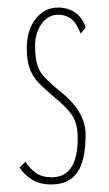

<svg xmlns="http://www.w3.org/2000/svg" viewBox="-20 -479 290 509"><path d="M116 10Q85 10 64.5 -3Q44 -16 32 -35L47 -50Q62 -29 77.5 -19Q93 -9 117 -9Q186 -9 186 -113Q186 -150 172 -172Q158 -194 121 -224Q97 -244 81.5 -260.5Q66 -277 58.5 -298Q51 -319 51 -351Q51 -399 74.5 -429Q98 -459 134 -459Q160 -459 179.5 -445.5Q199 -432 207 -406L194 -390Q181 -422 166 -431Q151 -440 135 -440Q107 -440 90 -415.5Q73 -391 73 -358Q73 -329 78 -310Q83 -291 97 -275.5Q111 -260 138 -238Q207 -184 207 -122Q207 -54 185 -22Q163 10 116 10Z"/></svg>

Font: Inconsolata UltraCondensed ExtraLight
Style: Regular
Weight: 200
Width: 1
Monospace: yes
Designer: Raph Levien, Cyreal, Brenton Simpson
Foundry: Raph Levien, Cyreal, Google
Version: Version 3.100; ttfautohint (v1.8.4.7-5d5b)